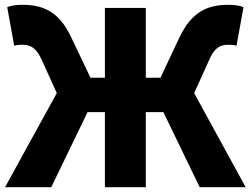

<svg xmlns="http://www.w3.org/2000/svg" viewBox="-20 -778 1042 798"><path d="M1 0H193L344 -312H416V0H586V-312H659L810 0H1001L787 -391L849 -528C872 -581 895 -592 930 -592C937 -592 950 -592 963 -588L992 -748C975 -756 950 -758 929 -758C841 -758 777 -728 727 -625L647 -455H586V-745H416V-455H356L275 -625C226 -728 161 -758 74 -758C52 -758 28 -756 10 -748L39 -588C52 -592 66 -592 72 -592C106 -592 130 -581 154 -528L216 -391Z"/></svg>

Font: Noto Sans JP Black
Style: Regular
Weight: 900
Designer: Ryoko NISHIZUKA 西塚涼子 (kana, bopomofo & ideographs); Paul D. Hunt (Latin, Greek & Cyrillic); Sandoll Communications 산돌커뮤니
Foundry: Adobe
Version: Version 2.002;hotconv 1.0.116;makeotfexe 2.5.65601